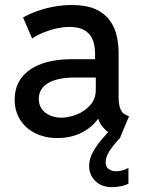

<svg xmlns="http://www.w3.org/2000/svg" viewBox="-20 -548 574 773"><path d="M432.6 205.6Q388.2 205.6 363.5 180.4Q338.9 155.3 338.9 121.1Q338.9 92.3 353.3 65.7Q367.7 39.1 387.7 15.6Q407.7 -7.8 425.3 -27.3L462.9 7.8Q438.5 33.7 421.9 58.3Q405.3 83 405.3 106Q405.3 124 417.7 132.8Q430.2 141.6 447.3 141.6Q459 141.6 471.2 138.4Q483.4 135.3 497.1 128.4V191.4Q483.4 198.7 464.6 202.1Q445.8 205.6 432.6 205.6ZM210.4 7.8Q161.6 7.8 122.8 -11.2Q84 -30.3 61.5 -65.2Q39.1 -100.1 39.1 -147.5Q39.1 -198.2 66.4 -234.6Q93.8 -271 145.3 -290.3Q196.8 -309.6 270 -309.6H382.3V-235.8H281.2Q211.4 -235.8 173.8 -213.6Q136.2 -191.4 136.2 -149.9Q136.2 -126 148.4 -109.1Q160.6 -92.3 181.4 -83.3Q202.1 -74.2 227.1 -74.2Q256.3 -74.2 288.6 -86.9Q320.8 -99.6 343.3 -124.8Q365.7 -149.9 365.7 -187.5V-243.7L362.8 -272V-333Q362.8 -345.7 360.1 -363.8Q357.4 -381.8 347.7 -399.2Q337.9 -416.5 316.9 -428Q295.9 -439.5 259.8 -439.5Q235.8 -439.5 208.5 -433.6Q181.2 -427.7 155.3 -417.2Q129.4 -406.7 109.4 -393.1L72.8 -477.5Q97.7 -491.7 129.4 -503.2Q161.1 -514.6 197 -521.2Q232.9 -527.8 268.6 -527.8Q325.7 -527.8 362.3 -512Q398.9 -496.1 419.9 -468.5Q440.9 -440.9 449.2 -406.5Q457.5 -372.1 457.5 -335V-158.2Q457.5 -127 464.8 -108.9Q472.2 -90.8 489.7 -84L499.5 -80.1L462.9 7.8L447.8 2Q417 -10.3 396.2 -33.7Q375.5 -57.1 374.5 -79.6L395.5 -69.8H355.5L382.3 -83Q363.8 -45.9 317.9 -19Q272 7.8 210.4 7.8Z"/></svg>

Font: Reddit Sans Medium
Style: Regular
Weight: 500
Designer: Stephen Hutchings
Foundry: Reddit
Version: Version 1.014